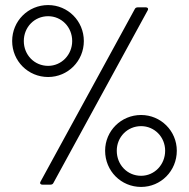

<svg xmlns="http://www.w3.org/2000/svg" viewBox="-20 -729 747 758"><path d="M170 -425C248 -425 311 -488 311 -567C311 -646 248 -709 170 -709C91 -709 28 -646 28 -567C28 -488 91 -425 170 -425ZM147 0H179C184 0 189 -2 191 -7L563 -688C567 -695 563 -700 556 -700H524C519 -700 514 -698 512 -693L140 -12C136 -5 140 0 147 0ZM170 -469C116 -469 74 -512 74 -567C74 -622 116 -665 170 -665C223 -665 265 -622 265 -567C265 -513 223 -469 170 -469ZM537 9C615 9 678 -54 678 -134C678 -212 615 -275 537 -275C458 -275 395 -212 395 -134C395 -54 458 9 537 9ZM537 -35C483 -35 441 -78 441 -134C441 -188 483 -231 537 -231C590 -231 632 -188 632 -134C632 -79 590 -35 537 -35Z"/></svg>

Font: Barlow Semi Condensed
Style: Regular
Weight: 400
Width: 4
Designer: Jeremy Tribby
Foundry: Tribby Type
Version: Version 1.422;hotconv 1.0.109;makeotfexe 2.5.65596